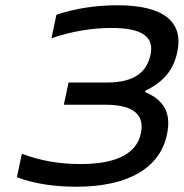

<svg xmlns="http://www.w3.org/2000/svg" viewBox="-20 -699 697 728"><path d="M375 -302C440 -302 535 -291 514 -193C498 -116 420 -77 286 -77C207 -77 134 -89 63 -116L44 -27C107 -3 184 9 270 9C469 9 587 -64 613 -189C630 -268 604 -319 530 -350L531 -355C600 -388 638 -434 652 -501C677 -616 601 -679 426 -679C344 -679 264 -667 194 -643L175 -554C254 -581 331 -593 403 -593C516 -593 565 -561 551 -493C538 -431 497 -386 384 -386H240L222 -302Z"/></svg>

Font: LT Wave Text Italic
Style: Regular
Weight: 400
Designer: Daniel Lyons
Version: Version 2.5 (Glyphs App)